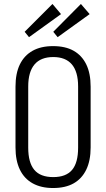

<svg xmlns="http://www.w3.org/2000/svg" viewBox="-20 -939 535 966"><path d="M247 7Q187 7 144.5 -16.5Q102 -40 80 -85.5Q58 -131 58 -197V-503Q58 -570 80 -615Q102 -660 144 -683.5Q186 -707 247 -707Q309 -707 350.5 -683.5Q392 -660 414 -615Q436 -570 436 -503V-197Q436 -131 414 -85.5Q392 -40 350.5 -16.5Q309 7 247 7ZM248 -48Q312 -48 342.5 -84Q373 -120 373 -196V-504Q373 -578 341.5 -615Q310 -652 248 -652Q185 -652 153.5 -614.5Q122 -577 122 -504V-196Q122 -121 152.5 -84.5Q183 -48 248 -48ZM287 -868 126 -752 104 -779 244 -919ZM431 -868 270 -752 248 -779 387 -919Z"/></svg>

Font: Pathway Extreme Condensed ExtraLight
Style: Regular
Weight: 250
Width: 3
Version: Version 1.001;gftools[0.9.26]